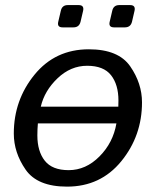

<svg xmlns="http://www.w3.org/2000/svg" viewBox="-20 -711 601 740"><path d="M221.2 -605.5Q199.2 -605.5 204.6 -627.4L214.4 -669.4Q219.2 -691.4 241.2 -691.4H283.2Q305.2 -691.4 300.3 -669.4L290.5 -627.4Q285.2 -605.5 263.2 -605.5ZM419.4 -605.5Q397.5 -605.5 402.8 -627.4L412.6 -669.4Q417.5 -691.4 439.5 -691.4H481.4Q503.4 -691.4 498.5 -669.4L488.8 -627.4Q483.4 -605.5 461.4 -605.5ZM33.2 -196.3Q33.2 -325.2 113 -423.1Q192.9 -521 322.3 -521Q436.5 -521 481.9 -455.3Q527.3 -389.6 527.3 -316.4Q527.3 -187.5 447.5 -89.6Q367.7 8.3 238.3 8.3Q124 8.3 78.6 -57.4Q33.2 -123 33.2 -196.3ZM124 -189Q124 -127.9 152.6 -91.6Q181.2 -55.2 244.6 -55.2Q311 -55.2 363.5 -108.2Q416 -161.1 428.7 -235.4H126Q124 -213.4 124 -189ZM137.2 -299.8H436Q436.5 -311.5 436.5 -323.7Q436.5 -384.8 408 -421.1Q379.4 -457.5 315.9 -457.5Q252.4 -457.5 201.9 -409.4Q151.4 -361.3 137.2 -299.8Z"/></svg>

Font: Istok Web
Style: BoldItalic
Weight: 700
Italic angle: -13°
Designer: Andrey V. Panov
Foundry: Andrey V. Panov
Version: Version 1.0.2g